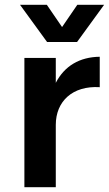

<svg xmlns="http://www.w3.org/2000/svg" viewBox="-20 -775 451 795"><path d="M175 -601H299L411 -755H300L237 -663L174 -755H63ZM211 -432V-535H81V0H211V-258C211 -355 280 -421 393 -414V-540C310 -539 247 -502 211 -432Z"/></svg>

Font: Montserrat_SPRD_medium Medium
Style: Regular
Weight: 400
Designer: Julieta Ulanovsky edited by Nelly Hempel
Foundry: Julieta Ulanovsky
Version: Version 4.000;PS 004.000;hotconv 1.0.88;makeotf.lib2.5.64775